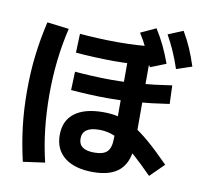

<svg xmlns="http://www.w3.org/2000/svg" viewBox="-96 -958 1191 1127"><g transform="rotate(10 500.0 -394.5)"><path d="M528 54Q418 54 358 6.5Q298 -41 298 -127Q298 -213 357.5 -258Q417 -303 528 -303Q579 -303 623 -292Q667 -281 713 -254Q759 -227 813 -180.5Q867 -134 938 -62L856 19Q793 -45 746 -86.5Q699 -128 661.5 -152.5Q624 -177 590.5 -187Q557 -197 522 -197Q422 -197 422 -127Q422 -60 515 -60Q570 -60 592.5 -83.5Q615 -107 615 -164V-673H742V-157Q742 -50 689.5 2Q637 54 528 54ZM538 -609Q480 -609 417.5 -612Q355 -615 308 -619L312 -732Q357 -728 419 -725Q481 -722 539 -722Q598 -722 657.5 -725.5Q717 -729 784 -736L786 -623Q719 -616 658 -612.5Q597 -609 538 -609ZM540 -388Q485 -388 424 -391Q363 -394 318 -398L322 -508Q366 -504 426 -501Q486 -498 541 -498Q623 -498 708 -505Q793 -512 898 -528L902 -418Q796 -402 710 -395Q624 -388 540 -388ZM750 -610Q728 -667 707 -711.5Q686 -756 658 -800L749 -842Q778 -796 800.5 -749Q823 -702 843 -647ZM903 -626Q884 -683 864 -728Q844 -773 819 -818L908 -855Q936 -808 956.5 -760.5Q977 -713 995 -657ZM112 66Q88 -37 76 -137.5Q64 -238 64 -350Q64 -461 76 -561.5Q88 -662 112 -765L242 -749Q219 -652 208 -553.5Q197 -455 197 -350Q197 -245 208 -146Q219 -47 242 48Z"/></g></svg>

Font: M PLUS 2 Thin
Style: Bold
Weight: 700
Version: Version 1.001